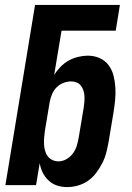

<svg xmlns="http://www.w3.org/2000/svg" viewBox="-20 -755 540 783"><path d="M254 8Q232 8 212.5 1.5Q193 -5 178 -19Q163 -33 154 -51.5Q145 -70 142 -90L127 0H2L123 -735H469L452 -630H231L201 -450Q212 -467 227 -482.5Q242 -498 260 -508Q278 -518 298.5 -523Q319 -528 338 -528Q364 -528 386.5 -518Q409 -508 423 -489Q437 -470 443 -446.5Q449 -423 450.5 -398Q452 -373 449.5 -347.5Q447 -322 443 -297L423 -177Q419 -155 413.5 -133Q408 -111 397.5 -90.5Q387 -70 373 -51Q359 -32 340 -18.5Q321 -5 298.5 1.5Q276 8 254 8ZM219 -97Q235 -97 251 -106Q267 -115 277.5 -129.5Q288 -144 293 -160.5Q298 -177 301 -194L321 -314Q323 -326 324 -338Q325 -350 324.5 -362Q324 -374 320.5 -385Q317 -396 310.5 -405Q304 -414 293 -418.5Q282 -423 270 -423Q255 -423 239 -417Q223 -411 211 -399Q199 -387 192.5 -371.5Q186 -356 183 -341L163 -221Q161 -207 160 -193.5Q159 -180 159.5 -167Q160 -154 163.5 -141Q167 -128 174.5 -118Q182 -108 193.5 -102.5Q205 -97 219 -97Z"/></svg>

Font: Iosevka Curly Extrabold
Style: Italic
Weight: 800
Italic angle: -9°
Monospace: yes
Designer: Belleve Invis
Foundry: Belleve Invis
Version: Version 22.1.2; ttfautohint (v1.8.4)